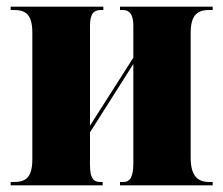

<svg xmlns="http://www.w3.org/2000/svg" viewBox="-20 -556 669 576"><path d="M12 0H288V-10H281C260 -10 250 -22 250 -61V-159L380 -364V-66C380 -27 371 -10 350 -10H340V0H618V-10H608C574 -10 552 -27 552 -83V-457C552 -513 574 -526 608 -526H618V-536H340V-526H349C370 -526 380 -510 380 -480V-383L250 -179V-479C250 -516 262 -526 283 -526H290V-536H12V-526H21C55 -526 77 -515 77 -458V-78C77 -21 55 -10 21 -10H12Z"/></svg>

Font: Noto Serif Display Condensed Black
Style: Regular
Weight: 900
Width: 3
Designer: Monotype Design Team
Foundry: Monotype Imaging Inc.
Version: Version 2.009